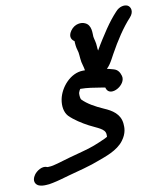

<svg xmlns="http://www.w3.org/2000/svg" viewBox="-90 -831 833 978"><g transform="rotate(-10 326.0 -342.5)"><path d="M338.7 -623.7C338.9 -621.6 339 -617.5 339.1 -614.3C340.3 -593.7 343.5 -581 348.8 -563.1C351.9 -544.1 351.2 -517.6 358.9 -495.5C364.1 -480.4 364 -461.1 375.2 -440.3C387 -417.6 422.6 -416 453.2 -436.5C490.8 -462.4 501.6 -488.1 521.6 -524.6C557.1 -588.9 596.1 -648.6 637.1 -692.9C662.4 -720.3 651.7 -747.3 635.7 -754.8C621.5 -761.5 593.8 -758.8 573.1 -734.2C551.5 -710.9 534.8 -689.7 511.8 -656.3C490.2 -623.7 470 -593 448.6 -555.5C447.5 -560.9 446.4 -567.9 446.3 -576C446 -598.1 438.8 -615.7 437 -629.2C435.2 -643.2 441.9 -691.4 404.9 -704.6C390.8 -711.2 355.2 -712.4 332 -679.4C309.5 -647.3 329.1 -629.1 338.7 -623.7ZM92.6 -15.5C92.4 -15.6 91 -16.1 89.4 -16.6C65.1 -26.6 35 -6.2 22.5 11.6C0.8 42.5 17.2 63.1 32.8 68.8C44.4 73.1 56.9 73.7 68.8 73C78.7 72.9 90.9 71.5 104.6 68.3C136.5 61.9 159.1 54.3 193.6 44.9L271.4 23.9C303.5 15 331.5 5.9 354.5 -3.2C387.3 -15.7 454.2 -35.8 487.5 -81.3C514.1 -116.7 513.1 -146.4 511.3 -166.5C506.6 -217.6 466.4 -241.7 427.3 -258.4C387.3 -275.8 345.4 -298.5 319.9 -325.6C317.3 -328.9 314.2 -344.7 315.6 -359.3C317.8 -366.8 322.2 -375.4 325.1 -379C362.5 -378.8 394 -373 430 -367.3C439 -365.8 446.8 -365 452 -363.6L453.7 -357.8C470.7 -308.7 560 -359.9 545.6 -408C540.1 -426.6 531 -441.3 510.9 -447.1C482.5 -456.2 442.6 -462.7 411.7 -464.9L385.3 -466.9C376.9 -468.1 365.3 -468.7 354.1 -468C289.7 -467.1 234.7 -404.1 222.5 -343.8C215.7 -308.9 221.1 -276 240.2 -255C265.8 -229.4 302.9 -205.9 335.7 -188.6C376.9 -166.9 414.7 -157.2 416.8 -128.8C417.5 -119.6 417.1 -115.6 416.8 -114.8C415.8 -114.1 410.3 -110.9 403.9 -107.9C359.6 -87.9 329.5 -75.2 277.9 -62C231.5 -49.5 186.7 -37.6 145.3 -24.7C127.2 -19.7 113 -16 98.9 -16C97.4 -16 93.7 -15.6 92.6 -15.5Z"/></g></svg>

Font: Just Breathe
Style: BdObl7
Weight: 400
Foundry: Cannot Into Space Fonts
Version: Version 0.72